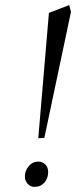

<svg xmlns="http://www.w3.org/2000/svg" viewBox="-20 -729 300 757"><path d="M78.1 -32.2Q78.1 -56.2 93.3 -74Q108.4 -91.8 130.9 -91.8Q147 -91.8 158.4 -80.8Q169.9 -69.8 169.9 -50.8Q169.9 -25.9 155 -9Q140.1 7.8 116.2 7.8Q100.1 7.8 89.1 -4.4Q78.1 -16.6 78.1 -32.2ZM130.9 -184.1 172.9 -678.2 252.9 -709 259.8 -682.1 154.8 -185.1Z"/></svg>

Font: Dehuti Alt
Style: Bold-Italic
Weight: 700
Version: Version 1.2